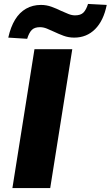

<svg xmlns="http://www.w3.org/2000/svg" viewBox="-20 -955 562 975"><path d="M43 0 155 -705H347L235 0ZM118 -758 22 -764Q34 -818 56.5 -855Q79 -892 112.5 -911Q146 -930 188 -930Q216 -930 242 -920.5Q268 -911 290 -900Q310 -891 327.5 -884Q345 -877 361 -877Q390 -877 404 -891.5Q418 -906 427 -935L522 -930Q506 -850 463 -807Q420 -764 357 -764Q328 -764 302.5 -773.5Q277 -783 254 -794Q235 -803 217.5 -810Q200 -817 183 -817Q155 -817 141 -802.5Q127 -788 118 -758Z"/></svg>

Font: Nunito Sans 7pt Black
Style: Italic
Weight: 900
Italic angle: -9°
Version: Version 3.101;gftools[0.9.27]